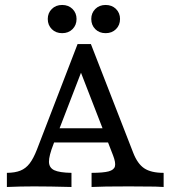

<svg xmlns="http://www.w3.org/2000/svg" viewBox="-20 -747 689 767"><path d="M127.3 -148.9 289.9 -571H343.1L512.1 -136.9Q529.2 -92.7 556.3 -74.6Q583.4 -56.5 633.7 -56.5V0L600.4 -1.6Q573.7 -2.4 495.2 -2.4Q387.4 -2.4 345.8 0V-56.5Q392.5 -56.6 414.1 -62.4Q435.6 -68.3 439.2 -82.7Q442.8 -97.2 431.9 -125.6L296.6 -474.3L314.6 -485.1L193.8 -171.7Q175.2 -124.2 175.6 -100.6Q176 -77 196.6 -67.1Q217.3 -57.3 265.5 -56.5V0Q176.2 -2.4 115.9 -2.4Q61.3 -2.4 7.5 0V-56.5Q40.2 -56.8 61.5 -65.4Q82.9 -74 98.2 -93.8Q113.5 -113.6 127.3 -148.9ZM186.3 -234.5H432.3L453 -178H163.6ZM344.6 -671.2Q344.6 -695 360.6 -711.1Q376.7 -727.2 402 -727.2Q427.3 -727.2 443.4 -711.1Q459.5 -695 459.5 -671.2Q459.5 -646.7 443.4 -630.6Q427.3 -614.5 402 -614.5Q376.7 -614.5 360.6 -630.6Q344.6 -646.7 344.6 -671.2ZM170.8 -671.2Q170.8 -695 186.9 -711.1Q203 -727.2 228.3 -727.2Q253.6 -727.2 269.7 -711.1Q285.8 -695 285.8 -671.2Q285.8 -646.7 269.7 -630.6Q253.6 -614.5 228.3 -614.5Q203 -614.5 186.9 -630.6Q170.8 -646.7 170.8 -671.2Z"/></svg>

Font: Playfair Micro SmCond SmLight
Style: Regular
Weight: 360
Width: 4
Designer: Claus Eggers Sørensen
Foundry: Claus Eggers Sørensen
Version: Version 2.100;Glyphs 3.2 (3219)